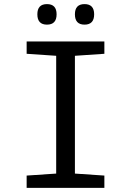

<svg xmlns="http://www.w3.org/2000/svg" viewBox="-20 -916 640 936"><path d="M488.8 0H109.9V-60.1L253.9 -69.8V-644L109.9 -653.8V-713.9H488.8V-653.8L345.2 -644V-69.8L488.8 -60.1ZM209 -896Q255.9 -896 255.9 -846.2Q255.9 -795.9 209 -795.9Q162.1 -795.9 162.1 -846.2Q162.1 -896 209 -896ZM392.1 -896Q439 -896 439 -846.2Q439 -795.9 392.1 -795.9Q345.2 -795.9 345.2 -846.2Q345.2 -896 392.1 -896Z"/></svg>

Font: Droid Sans Mono
Style: Regular
Weight: 400
Monospace: yes
Foundry: Ascender Corporation
Version: Version 1.00 build 112